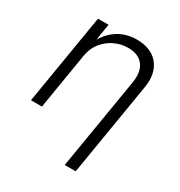

<svg xmlns="http://www.w3.org/2000/svg" viewBox="-177 -673 937 1000"><g transform="rotate(30 292.0 -173.0)"><path d="M158.2 -337.4 102.5 0H36.6L126.5 -542.5H189.9L169.4 -416H158.2Q181.6 -463.4 212.4 -492.9Q243.2 -522.5 279.8 -536.1Q316.4 -549.8 357.4 -549.8Q412.6 -549.8 451.9 -526.9Q491.2 -503.9 508.8 -459.5Q526.4 -415 515.1 -350.1L423.3 204.1H357.4L448.7 -345.2Q460 -413.1 431.2 -451.4Q402.3 -489.7 339.8 -489.7Q297.4 -489.7 258.8 -471.4Q220.2 -453.1 193.1 -419.2Q166 -385.3 158.2 -337.4Z"/></g></svg>

Font: Inter 16pt Light
Style: Italic
Weight: 300
Italic angle: -9.3988°
Version: Version 4.001;git-66647c0bb